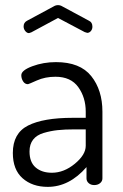

<svg xmlns="http://www.w3.org/2000/svg" viewBox="-20 -721 478 748"><path d="M30 -125Q30 -202 89.5 -232Q149 -262 263 -262H314V-286Q314 -341 285 -381.5Q256 -422 196 -422Q156 -422 123.5 -407.5Q91 -393 89 -393Q77 -393 70 -404Q63 -415 63 -428Q63 -447 106 -463Q149 -479 198 -479Q292 -479 335.5 -424.5Q379 -370 379 -286V-26Q379 -15 370 -7.5Q361 0 347 0Q334 0 325.5 -7.5Q317 -15 317 -26V-70Q250 7 166 7Q106 7 68 -26.5Q30 -60 30 -125ZM72 -618Q72 -633 85 -640L189 -696Q197 -701 206 -701Q215 -701 223 -696L327 -640Q340 -634 340 -617Q340 -607 334 -600Q328 -593 320 -593Q319 -593 310 -596L206 -651L102 -595L93 -592Q85 -592 78.5 -600Q72 -608 72 -618ZM95 -131Q95 -89 119 -68.5Q143 -48 182 -48Q229 -48 271.5 -83Q314 -118 314 -153V-217H272Q232 -217 204.5 -214Q177 -211 150 -203Q123 -195 109 -177Q95 -159 95 -131Z"/></svg>

Font: Terminal Dosis
Style: Regular
Weight: 400
Designer: Edgar Tolentino, Pablo Impallari, Igino Marini
Foundry: Edgar Tolentino, Pablo Impallari, Igino Marini
Version: Version 1.007